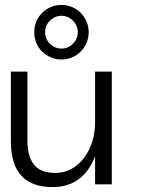

<svg xmlns="http://www.w3.org/2000/svg" viewBox="-20 -744 586 775"><path d="M23.9 -455.1H90.8V-173.8Q90.8 -112.8 117.4 -79.3Q144 -45.9 203.1 -45.9Q240.2 -45.9 270 -63Q299.8 -80.1 320.8 -108.6Q341.8 -137.2 352.8 -174.1Q363.8 -210.9 363.8 -251V-455.1H431.2V0H363.8V-113.8Q315.9 11.2 191.9 11.2Q23.9 11.2 23.9 -173.8ZM118.2 -613.8Q118.2 -637.2 126.5 -657Q134.8 -676.8 149.9 -691.9Q165 -707 185.1 -715.6Q205.1 -724.1 228 -724.1Q251 -724.1 271 -715.6Q291 -707 305.9 -691.9Q320.8 -676.8 329.3 -657Q337.9 -637.2 337.9 -613.8Q337.9 -590.8 329.3 -570.8Q320.8 -550.8 305.9 -535.9Q291 -521 271 -512.5Q251 -503.9 228 -503.9Q205.1 -503.9 185.1 -512.5Q165 -521 149.9 -535.9Q134.8 -550.8 126.5 -570.8Q118.2 -590.8 118.2 -613.8ZM162.1 -613.8Q162.1 -586.9 181.6 -567.4Q201.2 -547.9 228 -547.9Q254.9 -547.9 274.4 -567.4Q293.9 -586.9 293.9 -613.8Q293.9 -641.1 274.4 -660.6Q254.9 -680.2 228 -680.2Q201.2 -680.2 181.6 -660.6Q162.1 -641.1 162.1 -613.8Z"/></svg>

Font: Anonymous Pro
Style: Regular
Weight: 400
Monospace: yes
Designer: Mark Simonson
Version: Version 1.003